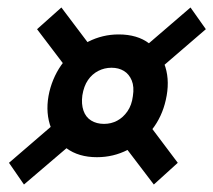

<svg xmlns="http://www.w3.org/2000/svg" viewBox="-20 -493 570 513"><path d="M239 -73Q190 -73 157.5 -97Q125 -121 113 -161Q101 -201 112 -248Q123 -293 150 -327.5Q177 -362 215.5 -381.5Q254 -401 297 -401Q347 -401 378.5 -377Q410 -353 422 -313.5Q434 -274 423 -226Q413 -181 386 -146.5Q359 -112 321 -92.5Q283 -73 239 -73ZM44 0 4 -58 155 -188 194 -128ZM391 0 292 -130 358 -187 455 -58ZM258 -162Q277 -162 293 -170.5Q309 -179 320.5 -195.5Q332 -212 335 -236Q339 -261 332 -278Q325 -295 311 -303.5Q297 -312 278 -312Q259 -312 242.5 -303.5Q226 -295 215 -279Q204 -263 200 -238Q197 -215 203 -197.5Q209 -180 223.5 -171Q238 -162 258 -162ZM177 -286 79 -415 144 -473 239 -347ZM386 -291 346 -350 489 -473 530 -415Z"/></svg>

Font: Ysabeau Office
Style: Bold Italic
Weight: 700
Italic angle: -12°
Designer: Christian Thalmann (Catharsis Fonts)
Version: Version 2.001;gftools[0.9.30]; featfreeze: tnum,lnum,ss02